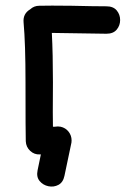

<svg xmlns="http://www.w3.org/2000/svg" viewBox="-20 -554 474 700"><path d="M215 87 239 -27Q241 -34 241 -42Q241 -60 230 -74Q219 -88 201 -92Q191 -94 180 -92H173Q172 -119 173 -254Q173 -357 169 -434Q362 -431 368 -431Q393 -431 405.5 -446Q418 -461 418 -481Q418 -501 405.5 -516Q393 -531 368 -531Q324 -531 241 -533Q158 -534 123 -533Q104 -533 90 -520Q63 -504 66 -472Q73 -395 73 -254Q73 -65 74 -39Q75 -18 90 -4Q105 10 125 9H129L117 67Q112 91 124.5 106Q137 121 156.5 125Q176 129 193 120Q210 111 215 87Z"/></svg>

Font: Balsamiq Sans
Style: Regular
Weight: 400
Designer: Michael Angeles
Foundry: Balsamiq SRL
Version: Version 1.020; ttfautohint (v1.8.4.7-5d5b);gftools[0.9.26]